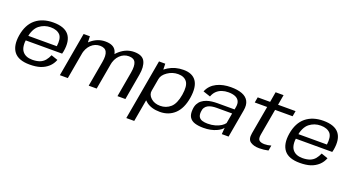

<svg xmlns="http://www.w3.org/2000/svg" viewBox="-58 -1464 4435 2421"><g transform="rotate(20 2159.5 -253.0)"><path d="M289 5 301 -63.5Q209.5 -63.5 167 -119Q124 -174 144 -296.5Q165 -424.5 230 -476.5Q295.5 -528 381 -528Q469 -528 512 -479Q548 -434 534 -330H138.5L127 -265H629Q634.5 -280.5 637 -298.5Q663 -445.5 602.5 -521Q541.5 -596.5 393 -596.5Q249.5 -596.5 157.5 -521.5Q66 -446.5 41 -296.5Q17.5 -152 78.5 -73Q139.5 5 289 5ZM301 -63.5 289 5Q372 5 432 -14Q491 -33.5 536 -74Q579.5 -114.5 600 -170L511 -200.5Q493.5 -159 466.5 -126Q438 -93 396.5 -78Q353.5 -63.5 301 -63.5Z M695 0H802L887 -482.5L883 -590.5H799ZM1082 0H1189L1250.5 -348.5Q1270 -460 1236.2 -528Q1202.5 -596 1090.5 -596Q989 -596 905 -526Q821 -456 804 -359.5L859.5 -334.5Q875.5 -423.5 926.8 -472.8Q978 -522 1046.5 -522Q1113 -522 1135.8 -477Q1158.5 -432 1142 -339.5ZM1468 0H1574.5L1635.5 -348.5Q1655.5 -460 1622.5 -528Q1589.5 -596 1478 -596Q1376 -596 1291.8 -525.2Q1207.5 -454.5 1191 -359.5L1247 -334.5Q1262.5 -423.5 1313.8 -472.8Q1365 -522 1433 -522Q1500.5 -522 1522 -477Q1543.5 -432 1527.5 -339.5Z M1667 221.5H1773.5L1897.5 -480.5L1894.5 -590.5H1810.5ZM2036 4Q2155 4 2234.8 -71.2Q2314.5 -146.5 2339 -296.5Q2362.5 -446.5 2311 -521.5Q2259.5 -596.5 2140.5 -596.5Q2028 -596.5 1940.8 -543Q1853.5 -489.5 1844.5 -438L1880 -380Q1889 -434.5 1953.2 -478.8Q2017.5 -523 2094 -523Q2175 -523 2213 -471.8Q2251 -420.5 2230.5 -296Q2209.5 -171 2151.8 -120Q2094 -69 2014 -69Q1936.5 -69 1888.2 -113.2Q1840 -157.5 1850 -213L1794.5 -154Q1784.5 -102 1854 -49Q1923.5 4 2036 4Z M2621 5.5Q2672.5 5.5 2714.8 -3.2Q2757 -12 2789.5 -26.2Q2822 -40.5 2843.5 -56.5Q2865 -72.5 2875 -87L2868 0H2959L3025 -374.5Q3039 -452 3013.2 -500.8Q2987.5 -549.5 2927 -572.8Q2866.5 -596 2776.5 -596Q2724 -596 2676.2 -586.2Q2628.5 -576.5 2587.8 -556.2Q2547 -536 2516.2 -504.2Q2485.5 -472.5 2467.5 -427.5L2565.5 -395Q2582 -440.5 2611.8 -469Q2641.5 -497.5 2681.2 -511Q2721 -524.5 2767 -524.5Q2821.5 -524.5 2858.5 -509.5Q2895.5 -494.5 2911.8 -462.5Q2928 -430.5 2919 -381L2913 -347.5H2683Q2647.5 -347.5 2610.8 -343.2Q2574 -339 2540.2 -327Q2506.5 -315 2479.5 -294.5Q2452.5 -274 2435.5 -242Q2418.5 -210 2415.5 -164.5Q2410 -98.5 2433.8 -61.5Q2457.5 -24.5 2505.5 -9.5Q2553.5 5.5 2621 5.5ZM2653 -62.5Q2612.5 -62.5 2582 -71.8Q2551.5 -81 2536 -104.8Q2520.5 -128.5 2524 -173Q2526.5 -209 2541.5 -232Q2556.5 -255 2580.5 -267.2Q2604.5 -279.5 2633.2 -284.2Q2662 -289 2692 -289H2901.5L2877 -151.5Q2862 -129.5 2830.5 -109Q2799 -88.5 2754 -75.5Q2709 -62.5 2653 -62.5Z M3370.5 6.5Q3433 6.5 3492 -7L3504.5 -78Q3459.5 -64.5 3416.5 -64.5Q3368 -64.5 3345 -84.2Q3322 -104 3332.5 -164L3395 -517H3630L3643 -590.5H3408L3432 -728H3325L3301.5 -590.5H3135L3122 -517H3288.5L3221.5 -139Q3207 -55.5 3252 -24.5Q3297 6.5 3370.5 6.5Z M3913.5 5 3925.5 -63.5Q3834 -63.5 3791.5 -119Q3748.5 -174 3768.5 -296.5Q3789.5 -424.5 3854.5 -476.5Q3920 -528 4005.5 -528Q4093.5 -528 4136.5 -479Q4172.5 -434 4158.5 -330H3763L3751.5 -265H4253.5Q4259 -280.5 4261.5 -298.5Q4287.5 -445.5 4227 -521Q4166 -596.5 4017.5 -596.5Q3874 -596.5 3782 -521.5Q3690.5 -446.5 3665.5 -296.5Q3642 -152 3703 -73Q3764 5 3913.5 5ZM3925.5 -63.5 3913.5 5Q3996.5 5 4056.5 -14Q4115.5 -33.5 4160.5 -74Q4204 -114.5 4224.5 -170L4135.5 -200.5Q4118 -159 4091 -126Q4062.5 -93 4021 -78Q3978 -63.5 3925.5 -63.5Z"/></g></svg>

Font: Anybody SemiExpanded
Style: Italic
Weight: 400
Width: 6
Italic angle: -10°
Version: Version 1.113;gftools[0.9.25]